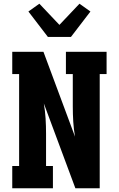

<svg xmlns="http://www.w3.org/2000/svg" viewBox="-20 -1014 640 1034"><path d="M46 0V-120H83V-615H46V-735H214L384 -278Q377 -318 374.5 -359Q372 -400 372 -441V-615H335V-735H554V-615H517V0H386L216 -457Q223 -417 225.5 -376Q228 -335 228 -294V-120H265V0ZM238 -815 133 -952 192 -994 300 -880 408 -994 467 -952 362 -815Z"/></svg>

Font: Iosevka Etoile Heavy
Style: Regular
Weight: 900
Designer: Belleve Invis
Foundry: Belleve Invis
Version: Version 22.1.2; ttfautohint (v1.8.4)